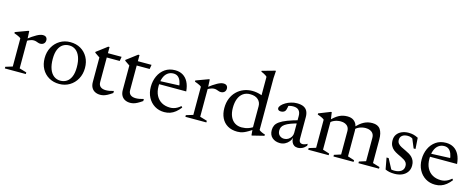

<svg xmlns="http://www.w3.org/2000/svg" viewBox="-34 -1361 4983 2019"><g transform="rotate(15 2457.0 -351.5)"><path d="M321.5 -442.5Q347 -442.5 358.5 -430.2Q370 -418 370 -398.5Q370 -375.5 355.2 -361.5Q340.5 -347.5 315.5 -347.5Q304.5 -347.5 293.2 -351.5Q282 -355.5 269.8 -359.5Q257.5 -363.5 243 -363.5Q231 -363.5 217.2 -360Q203.5 -356.5 190 -350Q176.5 -343.5 166.5 -335L156.5 -353Q187 -377 211.8 -393.8Q236.5 -410.5 256.8 -421.5Q277 -432.5 293 -437.5Q309 -442.5 321.5 -442.5ZM175.5 -354V-41L253.5 -18V0H25V-18L100.5 -41V-347Q94 -354 83.8 -359.5Q73.5 -365 59.2 -371Q45 -377 26.5 -383.5V-396L161.5 -446H171Z M620.5 -26.5Q659.5 -26.5 689.2 -45.8Q719 -65 736 -105.2Q753 -145.5 753 -207Q753 -273 736.2 -317.8Q719.5 -362.5 689.2 -385.8Q659 -409 618 -409Q579 -409 549.2 -389.8Q519.5 -370.5 502.5 -330.5Q485.5 -290.5 485.5 -228.5Q485.5 -163 502.2 -118Q519 -73 549.5 -49.8Q580 -26.5 620.5 -26.5ZM618 10Q554.5 10 505.2 -18.5Q456 -47 428.5 -97.5Q401 -148 401 -213.5Q401 -280.5 429.8 -333Q458.5 -385.5 508.2 -415.5Q558 -445.5 620.5 -445.5Q685 -445.5 733.8 -417Q782.5 -388.5 810.2 -338.2Q838 -288 838 -222Q838 -155 809 -102.5Q780 -50 730.2 -20Q680.5 10 618 10Z M1030.5 -121Q1030.5 -87.5 1051 -70.5Q1071.5 -53.5 1109 -53.5Q1127 -53.5 1148 -57Q1169 -60.5 1194 -68V-45.5Q1163 -24 1140.5 -12.2Q1118 -0.5 1100 4Q1082 8.5 1064.5 8.5Q1032 8.5 1007.5 -4Q983 -16.5 969.2 -41.2Q955.5 -66 955.5 -102.5V-368.5L900.5 -406V-415Q910.5 -422.5 921.2 -430.5Q932 -438.5 943.2 -447Q954.5 -455.5 966.2 -464.5Q978 -473.5 990.5 -483Q1003 -492.5 1016 -502.5H1030.5V-420ZM1001.5 -388.5V-435.5H1179.5L1171.5 -388.5Z M1356.5 -121Q1356.5 -87.5 1377 -70.5Q1397.5 -53.5 1435 -53.5Q1453 -53.5 1474 -57Q1495 -60.5 1520 -68V-45.5Q1489 -24 1466.5 -12.2Q1444 -0.5 1426 4Q1408 8.5 1390.5 8.5Q1358 8.5 1333.5 -4Q1309 -16.5 1295.2 -41.2Q1281.5 -66 1281.5 -102.5V-368.5L1226.5 -406V-415Q1236.5 -422.5 1247.2 -430.5Q1258 -438.5 1269.2 -447Q1280.5 -455.5 1292.2 -464.5Q1304 -473.5 1316.5 -483Q1329 -492.5 1342 -502.5H1356.5V-420ZM1327.5 -388.5V-435.5H1505.5L1497.5 -388.5Z M1761.5 -445.5Q1810.5 -445.5 1846.2 -424Q1882 -402.5 1903.5 -361.2Q1925 -320 1930 -260H1621L1622 -293L1881 -303.5L1846.5 -283Q1843 -321 1832 -349Q1821 -377 1801.8 -392.2Q1782.5 -407.5 1753 -407.5Q1717.5 -407.5 1690.8 -388Q1664 -368.5 1649.2 -330.5Q1634.5 -292.5 1634.5 -238Q1634.5 -179.5 1656.2 -137.5Q1678 -95.5 1717.2 -73.5Q1756.5 -51.5 1809 -51.5Q1829 -51.5 1848.2 -56.8Q1867.5 -62 1886 -72.5Q1904.5 -83 1921.5 -98.5L1933.5 -85.5Q1908 -52.5 1881.2 -31.2Q1854.5 -10 1825 0Q1795.5 10 1761.5 10Q1702.5 10 1656.5 -18.2Q1610.5 -46.5 1584 -96.5Q1557.5 -146.5 1557.5 -211.5Q1557.5 -275.5 1582 -328.8Q1606.5 -382 1652.2 -413.8Q1698 -445.5 1761.5 -445.5Z M2287 -442.5Q2312.5 -442.5 2324 -430.2Q2335.5 -418 2335.5 -398.5Q2335.5 -375.5 2320.8 -361.5Q2306 -347.5 2281 -347.5Q2270 -347.5 2258.8 -351.5Q2247.5 -355.5 2235.2 -359.5Q2223 -363.5 2208.5 -363.5Q2196.5 -363.5 2182.8 -360Q2169 -356.5 2155.5 -350Q2142 -343.5 2132 -335L2122 -353Q2152.5 -377 2177.2 -393.8Q2202 -410.5 2222.2 -421.5Q2242.5 -432.5 2258.5 -437.5Q2274.5 -442.5 2287 -442.5ZM2141 -354V-41L2219 -18V0H1990.5V-18L2066 -41V-347Q2059.5 -354 2049.2 -359.5Q2039 -365 2024.8 -371Q2010.5 -377 1992 -383.5V-396L2127 -446H2136.5Z M2705.5 -307.5Q2705.5 -350 2675.2 -378Q2645 -406 2588.5 -406Q2543.5 -406 2512 -383.5Q2480.5 -361 2464.2 -319.8Q2448 -278.5 2448 -221Q2448 -164.5 2465.8 -125.2Q2483.5 -86 2515.2 -65.8Q2547 -45.5 2590 -45.5Q2629 -45.5 2664.2 -58Q2699.5 -70.5 2733 -97.5L2734 -65Q2698.5 -42 2673.2 -27Q2648 -12 2628.5 -4Q2609 4 2592 7Q2575 10 2557 10Q2494 10 2450.5 -16Q2407 -42 2384.5 -88.5Q2362 -135 2362 -195.5Q2362 -254 2380.8 -300.2Q2399.5 -346.5 2432.8 -379Q2466 -411.5 2509.2 -428.5Q2552.5 -445.5 2600.5 -445.5Q2625.5 -445.5 2649.2 -441.5Q2673 -437.5 2698 -429.2Q2723 -421 2750.5 -407L2705.5 -380V-627Q2699.5 -634 2689.5 -640.5Q2679.5 -647 2666.8 -653.2Q2654 -659.5 2639.5 -665.5V-674.5L2777 -713H2785.5L2780.5 -632.5V-68Q2785 -63 2793 -58.5Q2801 -54 2810.2 -49.5Q2819.5 -45 2828.8 -41.8Q2838 -38.5 2846 -37V-22.5L2721 8.5H2712L2705.5 -67Z M3168.5 -278.5 3176.5 -245Q3116 -230.5 3078 -216Q3040 -201.5 3018.8 -186.5Q2997.5 -171.5 2989.2 -154.5Q2981 -137.5 2981 -117.5Q2981 -82.5 3001.8 -64Q3022.5 -45.5 3052 -45.5Q3076 -45.5 3095.8 -57.5Q3115.5 -69.5 3127.5 -89.2Q3139.5 -109 3139.5 -132.5V-318Q3139.5 -355.5 3120.2 -377.5Q3101 -399.5 3057.5 -399.5Q3041 -399.5 3021 -395Q3001 -390.5 2983 -381L3008.5 -404Q3007 -389.5 3004.2 -374.8Q3001.5 -360 2997.8 -348.5Q2994 -337 2988 -330.5Q2980.5 -322 2968.2 -318Q2956 -314 2944 -314Q2928 -314 2918.8 -321.2Q2909.5 -328.5 2909.5 -340Q2909.5 -356 2925.5 -373.8Q2941.5 -391.5 2967.2 -407Q2993 -422.5 3024.8 -432Q3056.5 -441.5 3088.5 -441.5Q3133.5 -441.5 3161.2 -428Q3189 -414.5 3201.8 -388.2Q3214.5 -362 3214.5 -324V-88Q3214.5 -72.5 3219 -62.2Q3223.5 -52 3232.2 -46.8Q3241 -41.5 3254 -41.5Q3266 -41.5 3279.8 -46.2Q3293.5 -51 3306.5 -59V-37Q3284.5 -12 3261 -1.5Q3237.5 9 3217 9Q3192 9 3175 -2Q3158 -13 3149 -33.8Q3140 -54.5 3140 -83L3143 -87.5Q3136 -59 3118.2 -37Q3100.5 -15 3075.5 -2.5Q3050.5 10 3022 10Q2970.5 10 2937 -18.5Q2903.5 -47 2903.5 -101Q2903.5 -129.5 2914.8 -152.8Q2926 -176 2955 -196.5Q2984 -217 3036 -237Q3088 -257 3168.5 -278.5Z M3478 -354V-41L3550.5 -18V0H3327.5V-18L3403 -41V-347Q3395 -355 3379 -363.2Q3363 -371.5 3329 -383.5V-396L3455 -446H3464.5ZM3750 -322.5V-41L3822 -18V0H3602.5V-18L3675 -41V-294Q3675 -321.5 3663.2 -339.8Q3651.5 -358 3630.5 -367.2Q3609.5 -376.5 3582 -376.5Q3547.5 -376.5 3515.8 -363.8Q3484 -351 3470.5 -332L3453.5 -350Q3480 -376.5 3502.5 -395Q3525 -413.5 3546.5 -424.5Q3568 -435.5 3589.8 -440.5Q3611.5 -445.5 3636.5 -445.5Q3677.5 -445.5 3702.5 -428.2Q3727.5 -411 3738.8 -383Q3750 -355 3750 -322.5ZM4022 -296.5V-41L4098.5 -18V0H3874.5V-18L3947 -41V-294Q3947 -322 3935.2 -340Q3923.5 -358 3902.5 -367.2Q3881.5 -376.5 3854 -376.5Q3819.5 -376.5 3787.8 -363.8Q3756 -351 3742.5 -332L3725.5 -350Q3752 -376.5 3774.5 -395Q3797 -413.5 3818.5 -424.5Q3840 -435.5 3861.8 -440.5Q3883.5 -445.5 3908.5 -445.5Q3969 -445.5 3995.5 -407Q4022 -368.5 4022 -296.5Z M4302.5 -445.5Q4331.5 -445.5 4355 -439.8Q4378.5 -434 4407.5 -419.5L4415.5 -299.5H4395L4344 -422.5L4378.5 -380.5Q4359 -396.5 4341.8 -404.2Q4324.5 -412 4302.5 -412Q4264.5 -412 4242.5 -395Q4220.5 -378 4220.5 -348Q4220.5 -323.5 4233.2 -308Q4246 -292.5 4268.5 -280.5Q4291 -268.5 4319 -256Q4340 -246.5 4359.5 -235Q4379 -223.5 4393.8 -208Q4408.5 -192.5 4417.5 -171.5Q4426.5 -150.5 4426.5 -121Q4426.5 -79.5 4405.5 -50Q4384.5 -20.5 4349 -5.2Q4313.5 10 4268 10Q4238 10 4214.5 5.5Q4191 1 4167.5 -9.5L4144.5 -134H4167.5L4236 -5L4179 -43Q4197.5 -34 4210.5 -29.2Q4223.5 -24.5 4234.5 -23Q4245.5 -21.5 4257 -21.5Q4304 -21.5 4332.2 -41Q4360.5 -60.5 4360.5 -99.5Q4360.5 -120.5 4351.2 -134.8Q4342 -149 4326 -159.5Q4310 -170 4290.5 -179.2Q4271 -188.5 4251 -198Q4224 -211 4203.2 -227.2Q4182.5 -243.5 4170.5 -267.5Q4158.5 -291.5 4158.5 -326Q4158.5 -364 4177.5 -390.5Q4196.5 -417 4229.2 -431.2Q4262 -445.5 4302.5 -445.5Z M4710 -445.5Q4759 -445.5 4794.8 -424Q4830.5 -402.5 4852 -361.2Q4873.5 -320 4878.5 -260H4569.5L4570.5 -293L4829.5 -303.5L4795 -283Q4791.5 -321 4780.5 -349Q4769.5 -377 4750.2 -392.2Q4731 -407.5 4701.5 -407.5Q4666 -407.5 4639.2 -388Q4612.5 -368.5 4597.8 -330.5Q4583 -292.5 4583 -238Q4583 -179.5 4604.8 -137.5Q4626.5 -95.5 4665.8 -73.5Q4705 -51.5 4757.5 -51.5Q4777.5 -51.5 4796.8 -56.8Q4816 -62 4834.5 -72.5Q4853 -83 4870 -98.5L4882 -85.5Q4856.5 -52.5 4829.8 -31.2Q4803 -10 4773.5 0Q4744 10 4710 10Q4651 10 4605 -18.2Q4559 -46.5 4532.5 -96.5Q4506 -146.5 4506 -211.5Q4506 -275.5 4530.5 -328.8Q4555 -382 4600.8 -413.8Q4646.5 -445.5 4710 -445.5Z"/></g></svg>

Font: Newsreader 24pt
Style: Regular
Weight: 400
Designer: Hugues Gentile
Foundry: Production Type
Version: Version 1.003